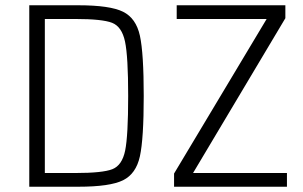

<svg xmlns="http://www.w3.org/2000/svg" viewBox="-20 -708 1149 728"><path d="M277 -688Q397 -688 446.5 -663.5Q496 -639 510.5 -572.5Q525 -506 525 -344Q525 -182 510.5 -115.5Q496 -49 446.5 -24.5Q397 0 277 0H91V-688ZM466 -344Q466 -494 454 -550.5Q442 -607 405 -621.5Q368 -636 266 -636H150V-52H266Q369 -52 406 -66.5Q443 -81 454.5 -137Q466 -193 466 -344ZM640 -50 991 -636H650V-688H1062V-639L712 -52H1068V0H640Z"/></svg>

Font: Saira SemiCondensed Light
Style: Regular
Weight: 300
Width: 4
Designer: Hector Gatti with collaboration of the Omnibus-Type team
Foundry: Omnibus-Type
Version: Version 0.072; ttfautohint (v1.8)